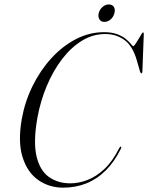

<svg xmlns="http://www.w3.org/2000/svg" viewBox="-20 -858 684 886"><path d="M538.5 -181.5Q540 -180 539.8 -178Q539.5 -176 538 -172Q508 -111 467.5 -71Q427 -31 377.8 -11.5Q328.5 8 272 8Q207 8 156.8 -27Q106.5 -62 84.2 -132.5Q62 -203 80.5 -309Q95 -389.5 130.5 -461.5Q166 -533.5 217.2 -589.5Q268.5 -645.5 330.5 -677.5Q392.5 -709.5 460 -709.5Q497 -709.5 522 -699.8Q547 -690 562 -677.2Q577 -664.5 584.5 -654.8Q592 -645 594.5 -645Q598 -645 604.5 -654.5Q611 -664 618.5 -676.5Q626 -689 631.8 -698.8Q637.5 -708.5 639.5 -708.5Q641.5 -708.5 642.5 -706.8Q643.5 -705 643.5 -700.5L637 -527Q636.5 -523 635.5 -521.5Q634.5 -520 633 -519.5Q629.5 -519 626.5 -527L611.5 -579Q592.5 -645.5 554.5 -673.2Q516.5 -701 465.5 -701Q408.5 -701 358 -670Q307.5 -639 266.2 -585Q225 -531 195.8 -461.2Q166.5 -391.5 152.5 -314Q133 -203.5 148.5 -137.2Q164 -71 205.5 -41.5Q247 -12 304.5 -12Q342.5 -12 383 -27.2Q423.5 -42.5 461.8 -78.2Q500 -114 530.5 -175.5Q533 -179 535.5 -180.8Q538 -182.5 538.5 -181.5ZM461.5 -757Q446 -757 438.8 -768.8Q431.5 -780.5 435.5 -797.5Q440 -814.5 453.2 -826Q466.5 -837.5 482 -837.5Q498.5 -837.5 505.5 -826Q512.5 -814.5 508 -797.5Q504 -780.5 491 -768.8Q478 -757 461.5 -757Z"/></svg>

Font: Fraunces 120pt Light
Style: Italic
Weight: 300
Italic angle: -16°
Version: Version 1.000;[b76b70a41]